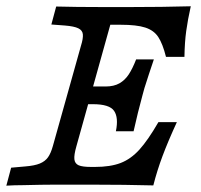

<svg xmlns="http://www.w3.org/2000/svg" viewBox="-21 -591 642 612"><path d="M52.4 -0.8Q25 -0.8 -0.8 0.8L14.5 -56.5L59.7 -60.5Q89.5 -62.9 106 -69.8Q122.6 -76.6 131.9 -89.5Q141.1 -102.4 147.6 -125.8L237.1 -445.2Q244.4 -468.5 243.1 -481.5Q241.9 -494.4 228.6 -500.8Q215.3 -507.3 185.5 -509.7L142.7 -512.9L158.1 -570.2Q219.4 -568.5 305.6 -568.5H310.5H392.7Q496.8 -568.5 587.1 -571Q577.4 -527.4 572.6 -492.3Q567.7 -457.3 566.9 -409.7H508.1Q497.6 -451.6 483.5 -473Q469.4 -494.4 441.9 -503.2Q414.5 -512.1 363.7 -512.1H330.6L222.6 -125Q214.5 -96.8 216.1 -83.1Q217.7 -69.4 229.8 -64.1Q241.9 -58.9 269.4 -58.9H281.5Q330.6 -58.9 363.3 -71.4Q396 -83.9 423.4 -114.1Q450.8 -144.4 483.9 -201.6H542.7Q514.5 -140.3 497.2 -94Q479.8 -47.6 467.7 0Q375.8 -2.4 275 -2.4H149.2H152.4Q116.9 -2.4 52.4 -0.8ZM251.6 -315.3H407.3L391.1 -258.9H235.5ZM275 -258.9 315.3 -315.3Q341.9 -315.3 359.7 -325.4Q377.4 -335.5 389.5 -354Q401.6 -372.6 412.9 -401.6H469.4Q453.2 -354 439.5 -310.5L433.1 -287.1Q418.5 -233.9 404.8 -172.6H348.4Q357.3 -216.1 342.7 -237.5Q328.2 -258.9 275 -258.9Z"/></svg>

Font: Playfair Micro SmCond SmLight
Style: Italic
Weight: 360
Width: 4
Italic angle: -15.6°
Designer: Claus Eggers Sørensen
Foundry: Claus Eggers Sørensen
Version: Version 2.203;Glyphs 3.3 (3326)